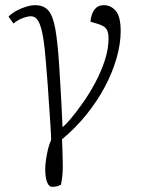

<svg xmlns="http://www.w3.org/2000/svg" viewBox="-20 -537 546 743"><path d="M182 186Q169 186 162 167.5Q155 149 155 117Q155 102 158 81Q161 60 166 39.5Q171 19 178 4Q177 -28 174.5 -63.5Q172 -99 169.5 -136.5Q167 -174 164.5 -211Q162 -248 159 -280Q154 -349 147 -391.5Q140 -434 129 -454Q118 -474 99 -474Q87 -474 68 -467Q49 -460 32 -446L13 -473Q25 -485 43 -495Q61 -505 81 -511Q101 -517 116 -517Q149 -517 167 -496.5Q185 -476 194 -425.5Q203 -375 209 -284Q211 -254 213 -218Q215 -182 217.5 -139.5Q220 -97 222 -45Q234 -54 255 -79Q276 -104 301 -139.5Q326 -175 348.5 -217Q371 -259 385.5 -303Q400 -347 400 -389Q400 -415 390.5 -426.5Q381 -438 357 -445L330 -453Q333 -484 346 -500.5Q359 -517 382 -517Q409 -517 428 -495Q447 -473 447 -416Q447 -367 431 -311.5Q415 -256 385.5 -200.5Q356 -145 314 -93Q272 -41 220 2Q221 18 221.5 39Q222 60 222.5 77.5Q223 95 223 105Q223 134 220.5 150.5Q218 167 216 178Q203 184 195.5 185Q188 186 182 186Z"/></svg>

Font: Literata ExtraLight
Style: Italic
Weight: 250
Italic angle: -2°
Designer: Latin by Veronika Burian and Jose Scaglione. Greek by Irene Vlachou. Cyrillic by Vera Evstafieva
Foundry: TypeTogether
Version: Version 3.002